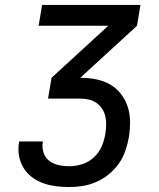

<svg xmlns="http://www.w3.org/2000/svg" viewBox="-20 -755 640 775"><path d="M259 0Q232 0 205 -3.5Q178 -7 153 -16Q128 -25 107.5 -41Q87 -57 74 -79Q61 -101 56.5 -127.5Q52 -154 57 -182V-184H153V-183Q149 -160 155.5 -139.5Q162 -119 178 -106.5Q194 -94 215.5 -89Q237 -84 259 -84Q285 -84 311 -92Q337 -100 358 -119Q379 -138 390 -163Q401 -188 405 -214Q408 -232 408.5 -249.5Q409 -267 405.5 -284Q402 -301 392.5 -315.5Q383 -330 369.5 -339.5Q356 -349 339 -353Q322 -357 304 -357H174L188 -441L417 -651H136L150 -735H547L533 -651L304 -441Q336 -441 367 -435Q398 -429 423.5 -414.5Q449 -400 467.5 -376.5Q486 -353 495.5 -324Q505 -295 505 -263.5Q505 -232 500 -200Q495 -172 485.5 -145Q476 -118 459 -94Q442 -70 418.5 -51Q395 -32 368.5 -20.5Q342 -9 314.5 -4.5Q287 0 259 0Z"/></svg>

Font: Iosevka Custom Medium
Style: Italic
Weight: 500
Italic angle: -9°
Designer: Belleve Invis
Foundry: Belleve Invis
Version: Version 27.0.1